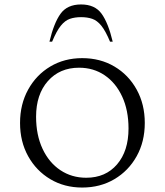

<svg xmlns="http://www.w3.org/2000/svg" viewBox="-20 -832 740 862"><path d="M349 10Q269 10 206 -27.5Q143 -65 106.5 -130.5Q70 -196 70 -280Q70 -364 106.5 -430Q143 -496 206 -533.5Q269 -571 349 -571Q430 -571 493.5 -533.5Q557 -496 593.5 -430Q630 -364 630 -280Q630 -196 593.5 -130.5Q557 -65 493.5 -27.5Q430 10 349 10ZM367 -34Q454 -34 505.5 -94Q557 -154 557 -255Q557 -337 528.5 -398.5Q500 -460 450 -494Q400 -528 335 -528Q248 -528 195 -468Q142 -408 142 -308Q142 -226 171 -164Q200 -102 251 -68Q302 -34 367 -34ZM202 -645Q222 -729 252 -770.5Q282 -812 344 -812Q406 -812 436 -770.5Q466 -729 486 -645H474Q454 -693 435 -716.5Q416 -740 394 -747.5Q372 -755 344 -755Q316 -755 294 -747.5Q272 -740 253 -716.5Q234 -693 214 -645Z"/></svg>

Font: Spectral SC Light
Style: Regular
Weight: 300
Designer: Jean-Baptiste Levee
Foundry: Production Type
Version: Version 2.001